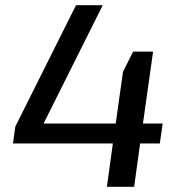

<svg xmlns="http://www.w3.org/2000/svg" viewBox="-20 -720 672 740"><path d="M39 -232 273 -700H376L148 -244H426L454 -443L493 -521H570L531 -244H607L596 -167H520L497 0H392L415 -167H30Z"/></svg>

Font: Pathway Extreme 8pt Thin 12pt Medium
Style: Italic
Weight: 500
Italic angle: -8°
Version: Version 1.001;gftools[0.9.26]